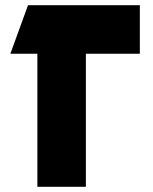

<svg xmlns="http://www.w3.org/2000/svg" viewBox="-20 -720 589 740"><path d="M20 -513 88 -700H519V-513H311V0H124V-513Z"/></svg>

Font: Clickuper
Style: Bold
Weight: 700
Designer: Denis Ignatov
Foundry: Denis Ignatov
Version: Version 1.10 April 16, 2021